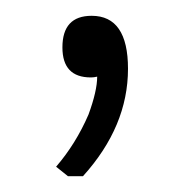

<svg xmlns="http://www.w3.org/2000/svg" viewBox="-20 -117 231 243"><path d="M103 -20Q99 -19 95 -19Q59 -19 59 -57Q59 -97 96 -97Q142 -97 142 -30Q142 43 85 106H66L51 94Q76 65 92 28Q103 -2 103 -20Z"/></svg>

Font: Almarai Light
Style: Regular
Weight: 300
Designer: Boutros International 2019
Foundry: Created by Boutros International 2019
Version: Version 1.10